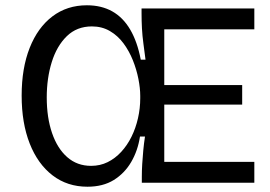

<svg xmlns="http://www.w3.org/2000/svg" viewBox="-20 -692 1022 727"><path d="M311 15Q235 15 179 -28Q123 -71 92.5 -148.5Q62 -226 62 -330Q62 -434 92.5 -511Q123 -588 178.5 -630Q234 -672 309 -672Q364 -672 405 -649Q446 -626 473 -580Q500 -534 513 -466H531Q527 -498 523 -527Q519 -556 517.5 -584.5Q516 -613 516 -641V-660H602V0H517V-23Q517 -46 518.5 -71Q520 -96 522.5 -122.5Q525 -149 529 -175H510Q502 -122 477 -79Q452 -36 411 -10.5Q370 15 311 15ZM553 0V-79H943V0ZM325 -64Q359 -64 387.5 -78Q416 -92 439 -117Q462 -142 478 -174.5Q494 -207 502.5 -244.5Q511 -282 511 -320V-329Q511 -358 504 -393.5Q497 -429 483 -464Q469 -499 447.5 -528Q426 -557 396 -574.5Q366 -592 328 -592Q271 -592 233 -555Q195 -518 176 -457Q157 -396 157 -323Q157 -247 177 -188.5Q197 -130 234.5 -97Q272 -64 325 -64ZM553 -296V-370H897V-296ZM553 -581V-660H943V-581Z"/></svg>

Font: Bricolage Grotesque 96pt ExtraBold
Style: Regular
Weight: 400
Version: Version 1.001;gftools[0.9.33.dev8+g029e19f]